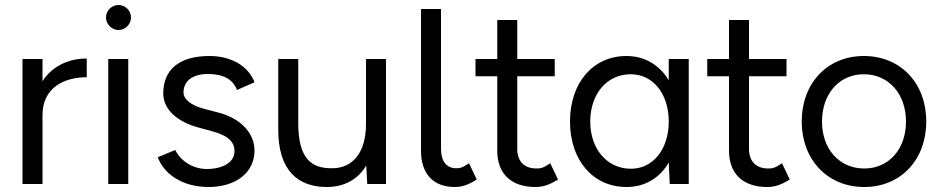

<svg xmlns="http://www.w3.org/2000/svg" viewBox="-20 -736 3766 768"><path d="M70 0H150V-275C150 -387 238 -427 327 -427V-502C258 -502 190 -474 150 -411V-500H70Z M413 0H493V-500H413ZM454 -616C481 -616 504 -639 504 -666C504 -694 481 -716 454 -716C427 -716 404 -694 404 -666C404 -639 427 -616 454 -616Z M815 12C920 12 998 -43 998 -134C998 -201 946 -263 849 -287L799 -300C743 -314 714 -340 714 -366C714 -412 750 -440 812 -440C870 -440 911 -421 928 -376L998 -407C974 -471 906 -512 818 -512C696 -512 633 -457 633 -362C633 -300 686 -249 777 -225L825 -212C886 -196 918 -173 918 -131C918 -86 870 -60 807 -60C753 -60 703 -91 681 -136L611 -107C635 -43 705 12 815 12Z M1449 0H1524V-500H1444V-241C1444 -128 1393 -62 1306 -63C1230 -63 1173 -96 1173 -244V-500H1093V-220C1092 -55 1171 12 1287 12C1358 12 1412 -19 1445 -74Z M1799 12C1827 12 1853 4 1887 -18L1856 -83C1830 -65 1819 -63 1805 -63C1766 -63 1744 -91 1744 -141V-700H1664V-133C1664 -41 1713 12 1799 12Z M2122 12C2151 12 2177 4 2212 -18L2181 -83C2155 -65 2143 -62 2127 -62C2077 -62 2049 -90 2049 -141V-431H2199V-500H2049V-656H1969V-500H1882V-431H1969V-133C1969 -41 2025 12 2122 12Z M2486 12C2560 12 2619 -24 2655 -86L2659 0H2735V-500H2655V-415C2618 -476 2559 -512 2486 -512C2352 -512 2260 -405 2260 -250C2260 -95 2352 12 2486 12ZM2504 -61C2409 -61 2341 -139 2341 -250C2341 -361 2408 -439 2503 -439C2592 -439 2655 -361 2655 -250C2655 -139 2592 -61 2504 -61Z M3049 12C3078 12 3104 4 3139 -18L3108 -83C3082 -65 3070 -62 3054 -62C3004 -62 2976 -90 2976 -141V-431H3126V-500H2976V-656H2896V-500H2809V-431H2896V-133C2896 -41 2952 12 3049 12Z M3437 12C3582 12 3685 -96 3685 -250C3685 -404 3582 -512 3435 -512C3290 -512 3187 -404 3187 -250C3187 -96 3291 12 3437 12ZM3437 -62C3338 -62 3268 -139 3268 -250C3268 -361 3337 -439 3435 -439C3534 -439 3604 -361 3604 -250C3604 -139 3535 -62 3437 -62Z"/></svg>

Font: HB Figtree Prototype
Style: Regular
Weight: 400
Designer: Alfredo Marco Pradil
Foundry: Hanken Design Co.®
Version: Version 1.002;Glyphs 3.2 (3228)